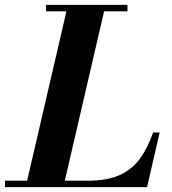

<svg xmlns="http://www.w3.org/2000/svg" viewBox="-68 -770 706 790"><path d="M37.5 0 211.5 -750H366.5L192.5 0ZM-47.5 0V-26.5H295Q373.5 -26.5 424.5 -49.8Q475.5 -73 507.8 -117.2Q540 -161.5 562 -225H589L537 0ZM121.5 -723.5V-750H456.5V-723.5Z"/></svg>

Font: Bodoni Moda 9pt
Style: Bold Italic
Weight: 700
Italic angle: -13°
Designer: Owen Earl
Foundry: indestructible type
Version: Version 2.004